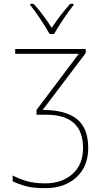

<svg xmlns="http://www.w3.org/2000/svg" viewBox="-20 -969 540 999"><path d="M261 -792Q280 -825 309 -868.5Q338 -912 363 -943V-949H345Q290 -887 249 -824Q230 -855 204.5 -889Q179 -923 155 -949H137V-943Q159 -916 189 -871.5Q219 -827 238 -792ZM439 -199Q439 -303 379.5 -350Q320 -397 202 -397L426 -693V-714H59V-689H390L170 -397V-372H221Q412 -372 412 -199Q412 -112 357 -63.5Q302 -15 216 -15Q158 -15 118 -27Q78 -39 46 -56V-26Q76 -11 114 -0.5Q152 10 216 10Q316 10 377.5 -46.5Q439 -103 439 -199Z"/></svg>

Font: Noto Sans Mono UI Condensed Thin
Style: Regular
Weight: 250
Width: 3
Designer: Monotype Design team
Foundry: Monotype Imaging Inc.
Version: 1.000